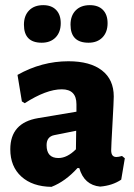

<svg xmlns="http://www.w3.org/2000/svg" viewBox="-20 -716 522 746"><path d="M148 -696Q180 -696 198 -677.5Q216 -659 216 -626Q216 -591 196 -570.5Q176 -550 142 -550Q73 -550 73 -620Q73 -655 93 -675.5Q113 -696 148 -696ZM329 -696Q362 -696 380 -677.5Q398 -659 398 -626Q398 -591 378 -570.5Q358 -550 324 -550Q254 -550 254 -620Q254 -655 274 -675.5Q294 -696 329 -696ZM246 -478Q330 -478 376 -442.5Q422 -407 422 -341Q422 -324 417 -235Q412 -146 412 -132Q412 -106 432 -106Q441 -106 454 -110L465 -101L451 -18Q417 5 369 9Q307 3 288 -63H281Q234 -11 180 10Q106 9 63 -30Q20 -69 20 -136Q20 -239 128 -257L277 -282V-311Q277 -369 220 -369Q160 -369 76 -315L65 -322L48 -425Q142 -478 246 -478ZM276 -208 191 -191Q161 -185 161 -152Q161 -102 207 -102Q241 -102 275 -136Z"/></svg>

Font: Alegreya Sans ExtraBold
Style: Regular
Weight: 800
Designer: Juan Pablo del Peral
Foundry: Huerta Tipografica
Version: Version 2.007